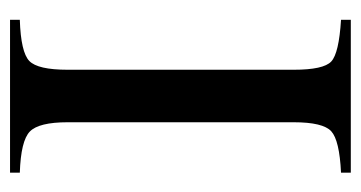

<svg xmlns="http://www.w3.org/2000/svg" viewBox="-184 -518 702 373"><g transform="rotate(90 166.5 -331.0)"><path d="M315 0H18V-19Q81 -21 98 -37.5Q115 -54 115 -112V-551Q115 -609 99 -624Q83 -639 18 -643V-662H315V-643Q252 -640 234.5 -624Q217 -608 217 -551V-112Q217 -56 235 -38.5Q253 -21 315 -19Z"/></g></svg>

Font: STIX MathJax Main
Style: Regular
Weight: 400
Designer: MicroPress Inc., with final additions and corrections provided by Coen Hoffman, Elsevier (retired)
Version: Version 1.1.1